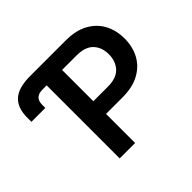

<svg xmlns="http://www.w3.org/2000/svg" viewBox="-166 -939 1149 1149"><g transform="rotate(-45 408.5 -364.0)"><path d="M26.4 -528.3V-564Q26.4 -647.5 71.8 -687.5Q117.2 -727.5 212.4 -727.5H517.1Q600.6 -727.5 657.7 -696.3Q714.8 -665 744.1 -610.6Q773.4 -556.2 773.4 -486.8Q773.4 -417 743.9 -362.5Q714.4 -308.1 656.7 -277.1Q599.1 -246.1 515.1 -246.1H375.5V0H245.1V-618.2H210Q144 -618.2 144 -555.7V-528.3ZM375.5 -353.5H498Q571.8 -353.5 606 -391.1Q640.1 -428.7 640.1 -486.8Q640.1 -544.9 606 -581.5Q571.8 -618.2 497.1 -618.2H375.5Z"/></g></svg>

Font: Inter SemiBold
Style: Regular
Weight: 600
Designer: Rasmus Andersson
Foundry: rsms
Version: Version 4.001;git-9221beed3